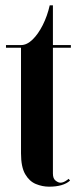

<svg xmlns="http://www.w3.org/2000/svg" viewBox="-20 -693 299 722"><path d="M164.5 9Q139.5 9 115 -1Q90.5 -11 74.8 -38Q59 -65 59 -116.5V-513.5H2.5V-523.5H59Q81 -523.5 102.2 -544Q123.5 -564.5 140.8 -598.8Q158 -633 167 -673H179V-523.5H246.5V-513.5H179V-40.5Q179 -21.5 189 -13.8Q199 -6 207 -6Q216 -6 225.2 -11.5Q234.5 -17 238 -20.5L243.5 -14Q218 9 164.5 9Z"/></svg>

Font: Imbue 100pt
Style: Bold
Weight: 700
Designer: Tyler Finck
Foundry: Etcetera Type Company
Version: Version 1.102; ttfautohint (v1.8.3)